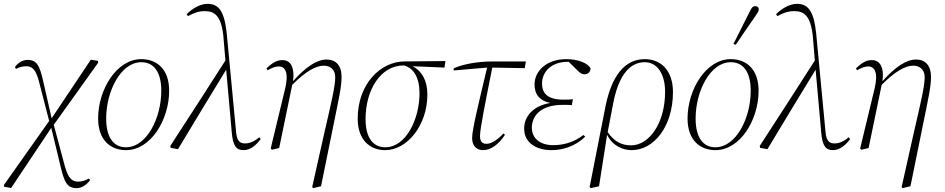

<svg xmlns="http://www.w3.org/2000/svg" viewBox="-58 -770 4923 1000"><path d="M-36 203 0 209 209 -104 258 99C277 178 291 210 342 210C369 210 396 190 411 168L405 160C389 169 369 176 349 176C308 176 292 144 275 78L222 -120L453 -443L452 -453L415 -459L211 -154L167 -347C149 -426 135 -458 86 -458C57 -458 34 -441 20 -421L25 -411C40 -419 58 -425 78 -425C120 -425 134 -392 150 -326L198 -140L-38 194Z M598 12C728 12 823 -147 823 -297C823 -412 757 -462 678 -462C549 -462 453 -303 453 -153C453 -38 520 12 598 12ZM598 -3C535 -3 495 -52 495 -153C495 -295 571 -446 678 -446C742 -446 782 -397 782 -297C782 -155 706 -3 598 -3Z M1211 12C1247 12 1278 -16 1300 -46L1292 -55C1267 -33 1241 -23 1219 -23C1189 -23 1175 -37 1171 -89L1123 -595C1111 -712 1081 -750 1023 -750C988 -750 947 -729 914 -696L921 -686C951 -702 974 -712 1009 -712C1059 -712 1093 -689 1105 -586L1116 -455C1021 -306 925 -158 829 -10L831 0L869 7C952 -132 1036 -269 1120 -407L1149 -82C1155 -9 1173 12 1211 12Z M1568 204 1573 210 1614 200 1683 -139C1706 -254 1721 -316 1721 -370C1721 -430 1690 -460 1643 -460C1592 -460 1533 -420 1468 -347C1478 -416 1457 -457 1413 -457C1384 -457 1362 -444 1330 -414L1336 -404C1358 -417 1377 -424 1394 -424C1428 -424 1447 -391 1427 -308C1402 -204 1377 -101 1352 3L1358 10L1396 1L1464 -328C1533 -398 1588 -428 1628 -428C1662 -428 1688 -408 1688 -368C1688 -320 1668 -238 1631 -77Z M1948 12C2062 12 2168 -116 2168 -279C2168 -352 2137 -402 2091 -425L2257 -418L2262 -452L2047 -450C1926 -449 1805 -335 1805 -152C1805 -42 1868 12 1948 12ZM1846 -150C1846 -303 1925 -429 2044 -429H2047C2096 -415 2127 -367 2127 -284C2127 -151 2057 -3 1949 -3C1885 -3 1846 -52 1846 -150Z M2305 -403 2479 -418C2438 -245 2401 -96 2401 -52C2401 -9 2424 12 2459 12C2498 12 2540 -18 2572 -68L2564 -75C2538 -46 2504 -21 2476 -21C2454 -21 2442 -32 2442 -62C2442 -100 2471 -242 2506 -418L2675 -415L2681 -450H2511C2424 -450 2352 -435 2305 -414Z M2814 12C2872 12 2937 -7 2990 -58L2981 -67C2926 -25 2870 -14 2823 -14C2753 -14 2712 -51 2712 -105C2712 -154 2744 -224 2875 -224C2895 -224 2910 -224 2920 -222L2926 -253C2910 -251 2893 -251 2876 -251C2795 -251 2765 -284 2765 -334C2765 -396 2813 -448 2899 -448H2904L2951 -402C2965 -388 2974 -383 2987 -383C3003 -383 3016 -393 3018 -414C3004 -440 2956 -462 2891 -462C2789 -462 2726 -400 2726 -330C2726 -283 2748 -246 2808 -234C2717 -218 2672 -163 2672 -100C2672 -25 2737 12 2814 12Z M3136 -233C3161 -363 3214 -446 3300 -446C3365 -446 3406 -385 3406 -292C3406 -128 3323 -13 3229 -13C3181 -13 3142 -31 3107 -82ZM3019 210 3062 200 3104 -68C3131 -12 3184 12 3232 12C3346 12 3447 -109 3447 -291C3447 -401 3386 -462 3300 -462C3195 -462 3128 -374 3096 -218L3013 204Z M3668 12C3798 12 3893 -147 3893 -297C3893 -412 3827 -462 3748 -462C3619 -462 3523 -303 3523 -153C3523 -38 3590 12 3668 12ZM3668 -3C3605 -3 3565 -52 3565 -153C3565 -295 3641 -446 3748 -446C3812 -446 3852 -397 3852 -297C3852 -155 3776 -3 3668 -3ZM3762 -541 3774 -537C3805 -584 3838 -630 3870 -677C3887 -702 3894 -711 3894 -721C3894 -732 3886 -738 3874 -738C3860 -738 3853 -722 3843 -702C3816 -648 3789 -595 3762 -541Z M4281 12C4317 12 4348 -16 4370 -46L4362 -55C4337 -33 4311 -23 4289 -23C4259 -23 4245 -37 4241 -89L4193 -595C4181 -712 4151 -750 4093 -750C4058 -750 4017 -729 3984 -696L3991 -686C4021 -702 4044 -712 4079 -712C4129 -712 4163 -689 4175 -586L4186 -455C4091 -306 3995 -158 3899 -10L3901 0L3939 7C4022 -132 4106 -269 4190 -407L4219 -82C4225 -9 4243 12 4281 12Z M4638 204 4643 210 4684 200 4753 -139C4776 -254 4791 -316 4791 -370C4791 -430 4760 -460 4713 -460C4662 -460 4603 -420 4538 -347C4548 -416 4527 -457 4483 -457C4454 -457 4432 -444 4400 -414L4406 -404C4428 -417 4447 -424 4464 -424C4498 -424 4517 -391 4497 -308C4472 -204 4447 -101 4422 3L4428 10L4466 1L4534 -328C4603 -398 4658 -428 4698 -428C4732 -428 4758 -408 4758 -368C4758 -320 4738 -238 4701 -77Z"/></svg>

Font: Source Serif 4 Display Light
Style: Italic
Weight: 300
Italic angle: -12°
Designer: Frank Grießhammer
Foundry: Adobe Systems Incorporated
Version: Version 4.004;hotconv 1.0.117;makeotfexe 2.5.65602